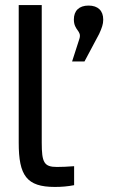

<svg xmlns="http://www.w3.org/2000/svg" viewBox="-20 -730 486 759"><path d="M205 -70C154 -70 145 -88 145 -166V-710H54V-166C54 -36 85 9 197 9C223 9 248 7 273 2V-73C250 -71 221 -70 205 -70ZM265 -487H314L372 -596C383 -620 388 -635 388 -651V-653C388 -687 368 -708 330 -708C292 -708 272 -687 272 -653C272 -609 304 -609 294 -577Z"/></svg>

Font: LT Wave Alt
Style: Regular
Weight: 400
Designer: Daniel Lyons
Version: Version 2.5 (Glyphs App)